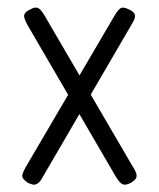

<svg xmlns="http://www.w3.org/2000/svg" viewBox="-20 -491 430 520"><path d="M328 -466Q339 -461 343 -455.5Q347 -450 345 -442.5Q343 -435 336 -424L96 -12Q89 1 82.5 5.5Q76 10 70 9Q64 8 55 4Q47 -2 43 -7Q39 -12 41 -19.5Q43 -27 50 -39L291 -450Q300 -465 307 -469Q314 -473 328 -466ZM63 -466Q72 -471 78 -470.5Q84 -470 89 -465Q94 -460 100 -450L340 -39Q348 -27 349.5 -19.5Q351 -12 347.5 -7Q344 -2 335 4Q327 8 320.5 9Q314 10 308 5.5Q302 1 294 -12L54 -424Q48 -435 46 -442.5Q44 -450 48 -455.5Q52 -461 63 -466Z"/></svg>

Font: Fredoka SemiCondensed Light
Style: Regular
Weight: 300
Width: 4
Designer: Ben Nathan
Foundry: Milena B. Brandão, Ben Nathan
Version: Version 2.001